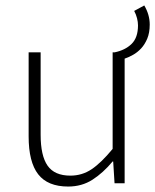

<svg xmlns="http://www.w3.org/2000/svg" viewBox="-20 -672 569 704"><path d="M437 -457V0H400L395 -80H393Q358 -38 319 -13Q280 12 230 12Q155 12 120 -33Q85 -78 85 -172V-480H129V-178Q129 -101 154.5 -64.5Q180 -28 238 -28Q281 -28 316 -51.5Q351 -75 393 -126V-480H400Q439 -488 462.5 -511Q486 -534 486 -579Q486 -591 482.5 -605Q479 -619 472 -632L509 -652Q529 -618 529 -582Q529 -552 520 -530.5Q511 -509 497.5 -494.5Q484 -480 468 -471Q452 -462 437 -457Z"/></svg>

Font: hySource Sans Pro Light
Style: Regular
Weight: 300
Designer: Paul D. Hunt
Foundry: Adobe Systems Incorporated
Version: Version 2.021;PS 2.000;hotconv 1.0.86;makeotf.lib2.5.63406